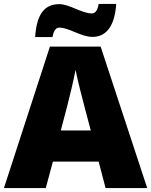

<svg xmlns="http://www.w3.org/2000/svg" viewBox="-20 -953 766 973"><path d="M158 -765H246C254 -808 269 -813 281 -813C330 -813 390 -766 449 -766C513 -766 561 -813 569 -933H480C473 -891 457 -885 445 -885C395 -885 331 -932 281 -932C209 -932 166 -887 158 -765ZM515 0H726L490 -717H233L0 0H212L248 -134H480ZM409 -409 440 -292H288L319 -409C331 -456 354 -550 363 -599C372 -550 399 -447 409 -409Z"/></svg>

Font: Noto Sans Tamil Black
Style: Regular
Weight: 900
Designer: Jelle Bosma - Monotype Design Team
Foundry: Monotype Imaging Inc.
Version: Version 2.004